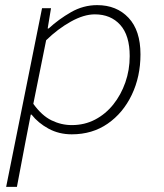

<svg xmlns="http://www.w3.org/2000/svg" viewBox="-20 -512 640 749"><path d="M4 217 144 -480H179L166 -401H170Q209 -437 257 -464.5Q305 -492 359 -492Q435 -492 481.5 -442.5Q528 -393 528 -300Q528 -213 494 -142Q460 -71 400 -29.5Q340 12 260 12Q210 12 169.5 -10Q129 -32 103 -65H100L79 43L46 217ZM260 -24Q310 -24 351 -45.5Q392 -67 422 -104.5Q452 -142 469 -190.5Q486 -239 486 -293Q486 -374 449 -415Q412 -456 350 -456Q307 -456 256 -427.5Q205 -399 160 -355L110 -107Q143 -61 181 -42.5Q219 -24 260 -24Z"/></svg>

Font: Source Code Pro ExtraLight Light
Style: Italic
Weight: 300
Italic angle: -11°
Monospace: yes
Version: Version 1.016;hotconv 1.0.116;makeotfexe 2.5.65601